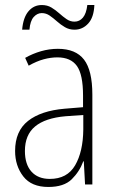

<svg xmlns="http://www.w3.org/2000/svg" viewBox="-20 -733 460 763"><path d="M210 -539Q281 -539 314 -496Q347 -453 347 -357V0H318L313 -92H311Q296 -51 265 -20.5Q234 10 172 10Q105 10 72.5 -32Q40 -74 40 -133Q40 -212 91.5 -252.5Q143 -293 237 -301L310 -307V-353Q310 -437 285.5 -471Q261 -505 208 -505Q182 -505 154 -497.5Q126 -490 94 -472L80 -503Q110 -520 143 -529.5Q176 -539 210 -539ZM240 -271Q160 -264 119.5 -230.5Q79 -197 79 -133Q79 -80 105 -51Q131 -22 178 -22Q247 -22 278.5 -76Q310 -130 311 -218V-276ZM68 -615Q72 -663 93 -688Q114 -713 146 -713Q168 -713 184.5 -703Q201 -693 215.5 -680Q230 -667 244.5 -657Q259 -647 276 -647Q296 -647 309.5 -663Q323 -679 327 -713H355Q353 -664 330.5 -639.5Q308 -615 276 -615Q255 -615 238 -625Q221 -635 206.5 -648Q192 -661 177.5 -671Q163 -681 146 -681Q128 -681 114 -665.5Q100 -650 97 -615Z"/></svg>

Font: Noto Sans Lao Condensed ExtraLight
Style: Regular
Weight: 200
Width: 3
Designer: Monotype Design Team
Foundry: Monotype Imaging Inc.
Version: Version 2.003; ttfautohint (v1.8.4.7-5d5b)